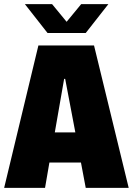

<svg xmlns="http://www.w3.org/2000/svg" viewBox="-20 -905 640 925"><path d="M0 0 165 -686H433L600 0H393L370 -122H218L197 0ZM343 -267 294 -525H289L244 -267ZM209 -746 100 -885H231L301 -800L371 -885H502L393 -746Z"/></svg>

Font: Chivo Mono Medium Black
Style: Regular
Weight: 900
Monospace: yes
Version: Version 1.008